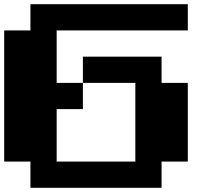

<svg xmlns="http://www.w3.org/2000/svg" viewBox="-20 -1020 1040 915"><path d="M125 -937.5V-1000H500H875V-937.5V-875H562.5H250V-750V-625H312.5H375V-687.5V-750H562.5H750V-687.5V-625H812.5H875V-437.5V-250H812.5H750V-187.5V-125H437.5H125V-187.5V-250H62.5H0V-562.5V-875H62.5H125ZM625 -437.5V-625H500H375V-562.5V-500H312.5H250V-375V-250H437.5H625Z"/></svg>

Font: Press Start 2P
Style: Regular
Weight: 500
Monospace: yes
Version: Version 2.14